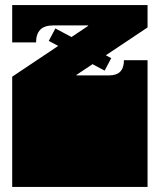

<svg xmlns="http://www.w3.org/2000/svg" viewBox="-20 -736 628 756"><path d="M28 -171V-172Q28 -185 28 -191Q28 -197 28 -209V-260Q28 -269 28 -273.5Q28 -278 28 -282.5Q28 -287 28 -296V-297Q28 -310 28 -316Q28 -322 28 -334V-434L327 -634V-636H191Q154 -636 138 -618.5Q122 -601 122 -569H28V-716H561V-628L281 -441V-439H408Q439 -439 453.5 -454Q468 -469 468 -499H561V-334Q561 -321 561 -315Q561 -309 561 -297V-296Q561 -287 561 -282.5Q561 -278 561 -273.5Q561 -269 561 -260V-209Q561 -196 561 -190Q561 -184 561 -172V-171Q561 -162 561 -157.5Q561 -153 561 -148.5Q561 -144 561 -135V0H28V-135Q28 -144 28 -148.5Q28 -153 28 -157.5Q28 -162 28 -171ZM172 -575 198 -624 418 -507 392 -458Z"/></svg>

Font: Danfo
Style: Regular
Weight: 400
Version: Version 1.000;Glyphs 3.2 (3236)